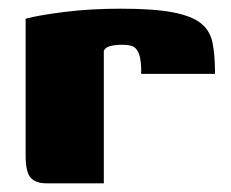

<svg xmlns="http://www.w3.org/2000/svg" viewBox="-20 -422 531 442"><path d="M219 0H87Q62 0 50.5 -13Q39 -26 39 -64V-379Q69 -387 128.5 -394.5Q188 -402 258 -402Q335 -402 378.5 -393.5Q422 -385 443 -368Q464 -351 469.5 -322.5Q475 -294 475 -252H305V-266Q304 -291 298 -302.5Q292 -314 282.5 -316.5Q273 -319 262 -319Q246 -319 234 -316Q222 -313 219 -305Z"/></svg>

Font: Genos Thin ExtraBold
Style: Regular
Weight: 800
Version: Version 1.010